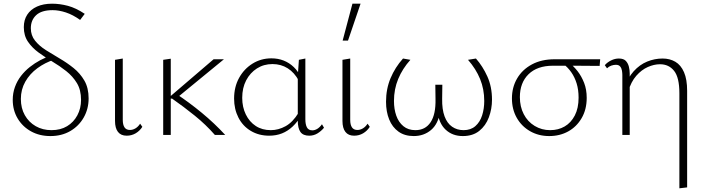

<svg xmlns="http://www.w3.org/2000/svg" viewBox="-20 -731 3817 1040"><path d="M253 6Q194 6 148 -19.5Q102 -45 75.5 -89.5Q49 -134 49 -190Q49 -227 61 -260Q73 -293 94 -320Q115 -347 141.5 -368Q168 -389 198 -405Q228 -421 258 -430L274 -408Q224 -392 182.5 -361.5Q141 -331 117 -288.5Q93 -246 93 -195Q93 -145 114.5 -107Q136 -69 173.5 -47.5Q211 -26 259 -26Q308 -26 343.5 -47.5Q379 -69 399 -106.5Q419 -144 419 -190Q419 -244 396.5 -281Q374 -318 338.5 -346Q303 -374 263.5 -397.5Q224 -421 189 -446.5Q154 -472 131.5 -505Q109 -538 109 -584Q109 -623 127.5 -651.5Q146 -680 180.5 -695.5Q215 -711 262 -711Q304 -711 347.5 -699.5Q391 -688 439 -656L414 -623Q375 -651 337 -663.5Q299 -676 265 -676Q205 -676 176 -649Q147 -622 147 -578Q147 -539 170 -510.5Q193 -482 228.5 -459.5Q264 -437 303.5 -414Q343 -391 378.5 -362.5Q414 -334 437 -294.5Q460 -255 460 -198Q460 -141 433.5 -94.5Q407 -48 360.5 -21Q314 6 253 6Z M666 4Q635 4 619 -16.5Q603 -37 603 -76V-407L645 -414V-82Q645 -55 654.5 -41Q664 -27 684 -27Q699 -27 713.5 -35.5Q728 -44 739 -61L751 -44Q737 -22 715 -9Q693 4 666 4Z M1144 0Q1095 -56 1035 -104.5Q975 -153 912 -197H900V-207L1137 -410H1193L931 -195V-225Q1004 -177 1073 -120Q1142 -63 1200 0ZM864 0V-407L905 -413V0Z M1438 4Q1382 4 1338.5 -22Q1295 -48 1271.5 -94Q1248 -140 1248 -197Q1248 -260 1275 -309Q1302 -358 1348 -386.5Q1394 -415 1450 -415Q1486 -415 1516.5 -403Q1547 -391 1571.5 -367.5Q1596 -344 1612 -308L1599 -293Q1575 -338 1538.5 -361Q1502 -384 1456 -384Q1409 -384 1372 -360.5Q1335 -337 1313.5 -296Q1292 -255 1292 -201Q1292 -151 1311.5 -111Q1331 -71 1365.5 -48.5Q1400 -26 1447 -26Q1488 -26 1527 -47.5Q1566 -69 1597 -120L1614 -109Q1592 -71 1565.5 -46Q1539 -21 1507.5 -8.5Q1476 4 1438 4ZM1655 4Q1622 4 1607.5 -16Q1593 -36 1593 -78V-319L1599 -407L1634 -414V-85Q1634 -57 1642.5 -41Q1651 -25 1672 -25Q1685 -25 1698.5 -33Q1712 -41 1724 -58L1735 -39Q1719 -20 1699 -8Q1679 4 1655 4Z M1898 4Q1867 4 1851 -16.5Q1835 -37 1835 -76V-407L1877 -414V-82Q1877 -55 1886.5 -41Q1896 -27 1916 -27Q1931 -27 1945.5 -35.5Q1960 -44 1971 -61L1983 -44Q1969 -22 1947 -9Q1925 4 1898 4ZM1836 -511 1889 -711H1933L1865 -511Z M2221 6Q2172 6 2138.5 -18Q2105 -42 2088 -84Q2071 -126 2071 -180Q2071 -249 2095.5 -307.5Q2120 -366 2163 -414L2203 -407Q2160 -359 2137 -303.5Q2114 -248 2114 -184Q2114 -140 2126.5 -104.5Q2139 -69 2165 -47.5Q2191 -26 2230 -26Q2284 -26 2312.5 -69Q2341 -112 2339 -195L2338 -272H2376L2375 -196Q2374 -139 2388 -101Q2402 -63 2429 -44.5Q2456 -26 2491 -26Q2530 -26 2555 -48Q2580 -70 2591.5 -106Q2603 -142 2603 -184Q2603 -248 2580.5 -303Q2558 -358 2515 -407L2558 -414Q2595 -372 2620 -316.5Q2645 -261 2645 -191Q2645 -141 2628 -95.5Q2611 -50 2576 -22Q2541 6 2487 6Q2431 6 2394 -28.5Q2357 -63 2349 -129H2365Q2354 -60 2315 -27Q2276 6 2221 6Z M2955 6Q2897 6 2851 -20.5Q2805 -47 2779 -93Q2753 -139 2753 -198Q2753 -258 2781 -306Q2809 -354 2861 -382Q2913 -410 2984 -410H3231L3228 -374Q3163 -375 3096.5 -375Q3030 -375 2975 -375Q2890 -375 2843 -329Q2796 -283 2796 -205Q2796 -153 2817 -112.5Q2838 -72 2876 -49Q2914 -26 2960 -26Q3004 -26 3038.5 -46Q3073 -66 3093.5 -105.5Q3114 -145 3114 -202Q3114 -245 3103.5 -279Q3093 -313 3074.5 -339.5Q3056 -366 3032 -384L3063 -391Q3087 -373 3108.5 -345.5Q3130 -318 3144 -282Q3158 -246 3158 -201Q3158 -138 3130.5 -91Q3103 -44 3057.5 -19Q3012 6 2955 6Z M3660 289V-226Q3660 -311 3631.5 -347Q3603 -383 3555 -383Q3523 -383 3489 -368Q3455 -353 3426.5 -320.5Q3398 -288 3383 -236L3360 -251Q3380 -309 3412.5 -345Q3445 -381 3485.5 -397.5Q3526 -414 3569 -414Q3608 -414 3638 -396.5Q3668 -379 3685 -340Q3702 -301 3702 -239V284ZM3351 0V-325Q3351 -335 3349 -348Q3347 -361 3339.5 -370.5Q3332 -380 3316 -380Q3304 -380 3291 -375.5Q3278 -371 3268 -361L3256 -378Q3270 -394 3290.5 -404Q3311 -414 3332 -414Q3358 -414 3370 -401Q3382 -388 3386.5 -369.5Q3391 -351 3391 -334V0Z"/></svg>

Font: Ysabeau Infant ExtraLight
Style: Regular
Weight: 250
Designer: Christian Thalmann (Catharsis Fonts)
Version: Version 2.001;gftools[0.9.30]; featfreeze: ss01,ss02,lnum